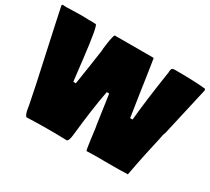

<svg xmlns="http://www.w3.org/2000/svg" viewBox="-164 -990 1378 1257"><g transform="rotate(30 525.5 -362.0)"><path d="M397.9 -735.4 482.9 -735.8H672.9Q674.8 -735.8 675.8 -734.9L693.4 -620.6Q700.2 -570.8 715.6 -470.5Q731 -370.1 734.9 -343.8L738.8 -317.4H757.3Q770 -458.5 805.2 -689L807.1 -700.2Q807.6 -704.1 807.6 -710.9Q808.1 -722.7 812.3 -730.2Q816.4 -737.8 837.9 -737.8Q994.6 -737.8 1066.9 -729Q1068.8 -727.1 1070.8 -717.8Q1059.1 -663.1 1032.2 -547.4Q1005.4 -431.6 992.2 -371.1L988.3 -353Q987.3 -350.1 982.2 -335.4Q977.1 -320.8 977.5 -314.9L943.4 -160.2L927.7 -83.5Q914.6 -18.6 909.7 9.8L907.2 8.8Q873 10.7 803.2 10.7H727.1L700.7 10.3Q645.5 10.3 600.1 12.2Q595.7 12.2 585.9 -64.9Q576.2 -142.1 575.2 -147.5L570.8 -171.9Q555.2 -274.4 539.6 -388.2L521.5 -388.7Q493.7 -245.1 472.2 -40Q466.8 13.7 451.2 16.1Q381.3 13.7 315.9 13.7Q250.5 13.7 147.9 17.1Q133.8 5.9 126.5 -42L123.5 -61Q105 -159.7 46.4 -424.3L36.1 -471.7Q30.3 -500 11.7 -583.7Q-6.8 -667.5 -20 -732.4Q-19.5 -736.3 -13.2 -739.3Q-2 -737.8 10.7 -737.8H16.6L63 -739.3L130.4 -740.7Q163.6 -740.7 181.6 -739.3H212.4Q216.8 -739.3 228.5 -738.3H235.4Q251 -738.3 279.3 -494.1Q292 -383.8 294.4 -365.2L297.9 -337.4L316.9 -336.9Q335 -450.2 356.9 -601.6Q356.9 -619.1 364.7 -671.4Q372.6 -723.6 380.9 -735.8Q386.2 -735.4 397.9 -735.4Z"/></g></svg>

Font: Bowlby One
Style: Regular
Weight: 400
Designer: vernon adams
Foundry: vernon adams
Version: Version 1.000